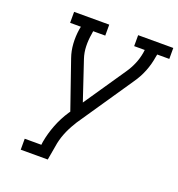

<svg xmlns="http://www.w3.org/2000/svg" viewBox="-133 -845 887 955"><g transform="rotate(20 311.0 -367.5)"><path d="M82 0V-58H170L172 -74Q180 -120 198 -166.5Q216 -213 244 -255L249 -262L162 -513Q150 -547 147.5 -585Q145 -623 151 -662L154 -677H97V-735H283V-677H219L217 -662Q211 -628 212 -595Q213 -562 223 -532L292 -326L442 -546Q460 -572 472.5 -601.5Q485 -631 490 -662L492 -677H436V-735H622V-677H558L555 -662Q549 -623 534 -585Q519 -547 495 -513L297 -222Q295 -219 293.5 -216Q292 -213 290 -210Q270 -178 256.5 -143.5Q243 -109 238 -74L225 0Z"/></g></svg>

Font: Iosevka Curly Slab LtEx
Style: Italic
Weight: 300
Width: 7
Italic angle: -9°
Monospace: yes
Designer: Belleve Invis
Foundry: Belleve Invis
Version: Version 11.1.0; ttfautohint (v1.8.3)